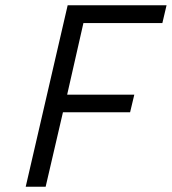

<svg xmlns="http://www.w3.org/2000/svg" viewBox="-20 -712 655 732"><path d="M78 0 238 -692H615L599 -624H298L236 -351H492L476 -284H220L154 0Z"/></svg>

Font: TitilliumWebItalic
Style: Italic
Weight: 400
Italic angle: -13°
Version: Version 1.001;PS 57.000;hotconv 1.0.70;makeotf.lib2.5.55311